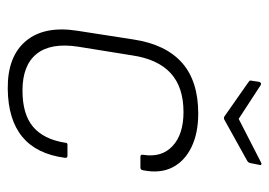

<svg xmlns="http://www.w3.org/2000/svg" viewBox="-122 -578 711 508"><g transform="rotate(90 234.0 -324.5)"><path d="M216 11Q130 12 89 -37Q48 -86 62 -174L85 -322Q98 -407 146.5 -450Q195 -493 281 -493Q333 -493 370 -475Q407 -457 423.5 -424.5Q440 -392 431 -347Q430 -340 424 -340H395Q389 -340 390 -347Q398 -396 367 -425Q336 -454 277 -454Q211 -454 174 -420Q137 -386 127 -318L104 -175Q93 -103 123 -65.5Q153 -28 220 -28Q283 -28 316 -56Q349 -84 358 -140Q358 -147 363 -147H393Q399 -147 398 -140Q388 -65 342.5 -27.5Q297 10 216 11ZM410 -659Q413 -661 415.5 -660Q418 -659 417 -656L412 -631Q411 -625 405 -622L297 -562Q293 -560 289 -562L199 -625Q196 -627 194.5 -628.5Q193 -630 194 -634L197 -654Q200 -662 206 -658L295 -600Z"/></g></svg>

Font: Sofia Sans Semi Condensed ExtraLight
Style: Italic
Weight: 250
Italic angle: -9°
Version: Version 4.100